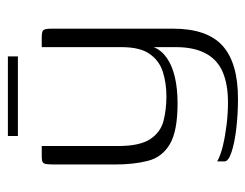

<svg xmlns="http://www.w3.org/2000/svg" viewBox="-90 -438 638 499"><g transform="rotate(-90 229.5 -188.0)"><path d="M223 111Q182 111 144.5 106.5Q107 102 83.5 94Q60 86 60 76V57Q76 66 101.5 72Q127 78 156 81.5Q185 85 213 85Q261 85 293 71Q325 57 341 26.5Q357 -4 357 -50V-108Q349 -88 329 -74Q309 -60 279 -53Q249 -46 211 -46Q139 -46 105 -66Q71 -86 61.5 -123Q52 -160 52 -209V-364Q52 -379 53 -386.5Q54 -394 58 -396.5Q62 -399 72 -399H100Q100 -373 100 -348.5Q100 -324 100 -300Q100 -276 100 -251.5Q100 -227 100 -201Q100 -144 118 -117Q136 -90 165.5 -82.5Q195 -75 229 -75Q263 -75 292 -84Q321 -93 339 -118Q357 -143 357 -192V-399H383Q396 -399 400.5 -395.5Q405 -392 405 -373V-58Q405 31 360.5 71Q316 111 223 111ZM126 -461V-487H333V-461Z"/></g></svg>

Font: Genos Light
Style: Regular
Weight: 300
Designer: Robert E. Leuschke
Foundry: Robert E. Leuschke
Version: Version 1.010